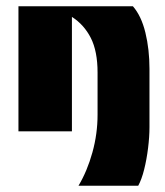

<svg xmlns="http://www.w3.org/2000/svg" viewBox="-20 -420 529 614"><path d="M39 0V-400H405Q432 -369 445 -315.5Q458 -262 458 -200V-13Q458 17 453.5 53.5Q449 90 441 122Q433 154 422 174H231Q259 127 275.5 67.5Q292 8 292 -53V-188Q292 -256 270.5 -298.5Q249 -341 210 -366V0Z"/></svg>

Font: Tac One
Style: Regular
Weight: 400
Designer: Oluseyi Olusanya, David Udoh, Eyiyemi Adegbite, Mirko Velimirović
Version: Version 1.003; ttfautohint (v1.8.4.7-5d5b)